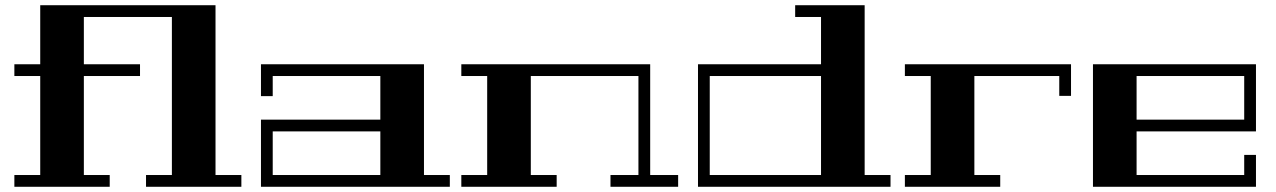

<svg xmlns="http://www.w3.org/2000/svg" viewBox="-20 -715 4883 735"><path d="M301 -650V-469H516V-424H301V-45H400V0H35V-45H134V-424H35V-469H134V-695H552V-650Z M805 -45H904V0H539V-45H638V-650H539V-695H805Z M1603 -45H1702V0H979V-257H1436V-424H1024V-347H979V-469H1603ZM1436 -45V-212H1024V-45Z M1746 -469H2469V-45H2576V0H2317V-45H2424V-424H2012V-45H2111V0H1746V-45H1845V-424H1746Z M3123 -469V-650H3024V-695H3290V-45H3389V0H2652V-469ZM2697 -45H3123V-424H2697Z M4080 -469V-348H4035V-424H3710V-45H3809V0H3444V-45H3543V-424H3444V-469Z M4164 -469H4788V-212H4331V-45H4743V-122H4788V0H4164ZM4331 -424V-257H4743V-424Z"/></svg>

Font: Geostar Fill
Style: Regular
Weight: 400
Designer: Joe Prince
Foundry: Joe Prince
Version: Version 1.002